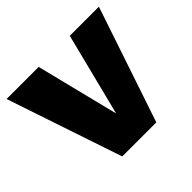

<svg xmlns="http://www.w3.org/2000/svg" viewBox="-135 -676 825 825"><g transform="rotate(-45 277.5 -263.0)"><path d="M381 0H174L-3 -526H192L286 -149L381 -526H558Z"/></g></svg>

Font: Raleway
Style: Heavy
Weight: 900
Designer: Matt McInerney, Pablo Impallari, Rodrigo Fuenzalida
Foundry: Matt McInerney, Pablo Impallari, Rodrigo Fuenzalida
Version: Version 2.001